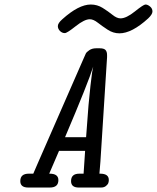

<svg xmlns="http://www.w3.org/2000/svg" viewBox="-20 -839 702 859"><path d="M70.8 -28.8Q70.8 -62 108.9 -62H128.9Q132.8 -71.8 151.9 -115.2L354 -577.1Q360.8 -593.3 364 -599.6Q367.2 -606 379.6 -614.5Q392.1 -623 410.2 -623H425.8Q444.8 -623 451.9 -615.5Q459 -607.9 459 -592.8V-583L429.2 -115.2Q428.2 -106.4 427 -88.6Q425.8 -70.8 424.8 -62H428.2Q467.3 -62 466.8 -33.2Q466.8 -27.3 464.8 -20.8Q462.9 -14.2 454.3 -7.1Q445.8 0 432.1 0H332Q297.9 0 297.9 -28.8Q297.9 -62 335 -62H354L360.8 -164.1H244.1L200.2 -62H202.1Q241.2 -62 241.2 -33.2Q241.2 0 203.1 0H106Q70.8 0 70.8 -28.8ZM238.8 -722.2Q238.8 -735.4 258.8 -752.9Q332 -818.8 386.2 -818.8Q415 -818.8 439.5 -803.5Q463.9 -788.1 483.4 -772.5Q502.9 -756.8 519 -756.8Q544.9 -756.8 583.5 -787.8Q622.1 -818.8 630.9 -818.8Q640.6 -818.8 651.4 -809.8Q662.1 -800.8 662.1 -787.8Q662.1 -774.9 643.1 -756.8Q569.8 -689.9 514.2 -689.9Q486.3 -689.9 461.7 -706.1Q437 -722.2 417.5 -737.5Q397.9 -752.9 381.8 -752.9Q357.9 -752.9 318.8 -721.9Q279.8 -690.9 270 -690.9Q257.8 -690.9 248.3 -700.4Q238.8 -710 238.8 -722.2ZM271 -225.1H365.2L376 -368.2L384.8 -456.1L392.1 -515.1L397 -541Q376 -472.2 271 -225.1Z"/></svg>

Font: CMU Typewriter Text
Style: Italic
Weight: 500
Italic angle: -14.04°
Version: Version 0.7.0